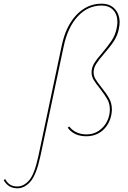

<svg xmlns="http://www.w3.org/2000/svg" viewBox="-201 -731 695 1040"><path d="M-181 245 -173 239Q-162 259 -146.5 269Q-131 279 -107 279Q-72 279 -43 245.5Q-14 212 7 114L133 -482Q155 -589 213 -650Q271 -711 349 -711Q395 -711 421 -682.5Q447 -654 447 -609Q447 -598 443 -576Q436 -539 416 -508.5Q396 -478 362 -439Q333 -406 319.5 -384Q306 -362 306 -340Q306 -320 316 -303Q326 -286 349 -257Q376 -224 390.5 -197.5Q405 -171 405 -138Q405 -124 402 -109Q392 -58 356 -25.5Q320 7 266 7Q200 7 166 -39L174 -46Q189 -26 213 -14.5Q237 -3 268 -3Q305 -3 334 -22.5Q363 -42 378.5 -73Q394 -104 394 -138Q394 -169 380.5 -193Q367 -217 340 -252Q317 -280 306 -299Q295 -318 295 -339Q295 -365 309.5 -388.5Q324 -412 353 -445Q385 -483 404 -511.5Q423 -540 431 -578Q435 -602 435 -611Q435 -653 412 -677Q389 -701 349 -701Q275 -701 220.5 -642.5Q166 -584 144 -480L18 114Q-4 216 -36 252.5Q-68 289 -107 289Q-156 289 -181 245Z"/></svg>

Font: Ysabeau Infant Hairline
Style: Italic
Weight: 100
Italic angle: -12°
Designer: Christian Thalmann (Catharsis Fonts)
Version: Version 0.003